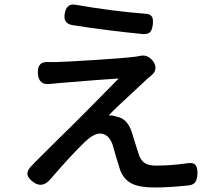

<svg xmlns="http://www.w3.org/2000/svg" viewBox="-20 -800 927 851"><path d="M129 8Q102 -11 101.5 -30Q101 -49 127 -72Q128 -73 130 -75.5Q132 -78 133 -79Q151 -97 256 -201Q286 -231 302 -246Q414 -358 506 -452Q432 -448 232 -431Q212 -429 203 -428Q152 -421 148 -473Q146 -502 158 -514.5Q170 -527 199 -525Q215 -525 230 -525Q276 -526 397 -534Q529 -542 582 -549Q591 -551 600 -552Q631 -560 655 -533Q670 -516 669 -497.5Q668 -479 650 -465Q643 -459 631 -449Q626 -444 612 -431Q487 -316 461 -288Q476 -290 497 -283Q544 -275 564 -215Q567 -204 575 -179Q589 -133 595 -116Q603 -90 620.5 -78Q638 -66 671 -66Q739 -66 807 -76Q835 -81 846 -69Q857 -57 855 -26Q853 -3 845 8Q836 20 814 22Q729 31 665 31Q599 31 565 14Q526 -5 511 -51Q506 -66 493 -110Q483 -146 479 -159Q461 -208 423 -208Q395 -208 356 -171Q295 -112 207 -10Q170 37 129 8ZM614 -649Q548 -655 462 -666Q379 -676 300 -689Q259 -696 267 -740Q275 -786 314 -779Q482 -750 625 -739Q647 -738 654 -725Q660 -714 657 -689Q654 -666 644.5 -657Q635 -648 614 -649Z"/></svg>

Font: GenSenRounded TW M
Style: Regular
Weight: 500
Version: Version 1.501;PS 1;hotconv 16.6.51;makeotf.lib2.5.65220